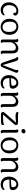

<svg xmlns="http://www.w3.org/2000/svg" viewBox="2451 -3221 779 5721"><g transform="rotate(90 2840.5 -360.5)"><path d="M444 -421Q444 -397 430 -383Q416 -369 396 -369Q376 -369 363 -377Q366 -388 366 -399Q366 -460 291 -460Q230 -460 182 -404Q134 -348 134 -252.5Q134 -157 178.5 -109Q223 -61 288 -61Q371 -61 426 -114Q439 -103 439 -85Q439 -53 389 -22Q339 9 275 9Q182 9 116 -55Q50 -119 50 -237.5Q50 -356 124.5 -436.5Q199 -517 306 -517Q369 -517 406.5 -489Q444 -461 444 -421Z M626 -273Q626 -154 672.5 -100.5Q719 -47 788 -47Q857 -47 894 -95Q931 -143 931 -235Q931 -355 885.5 -407.5Q840 -460 771 -460Q702 -460 664 -412.5Q626 -365 626 -273ZM610.5 -448Q680 -517 779 -517Q878 -517 947.5 -447.5Q1017 -378 1017 -253.5Q1017 -129 947.5 -60Q878 9 779 9Q680 9 610.5 -60Q541 -129 541 -254Q541 -379 610.5 -448Z M1571 -345V-62Q1571 -34 1597 -23Q1576 9 1544 9Q1489 9 1489 -61V-339Q1489 -444 1397 -444Q1347 -444 1302 -404Q1257 -364 1240 -297V-62Q1240 -33 1265 -23Q1244 9 1213 9Q1157 9 1157 -61V-445Q1157 -474 1132 -485Q1151 -517 1184 -517Q1240 -517 1240 -447V-395Q1266 -449 1314 -483Q1362 -517 1426.5 -517Q1491 -517 1531 -473.5Q1571 -430 1571 -345Z M2059 -418Q2068 -442 2068 -463Q2068 -484 2054 -499Q2077 -517 2098.5 -517Q2120 -517 2134 -503Q2148 -489 2148 -467.5Q2148 -446 2136 -418L1993 -62Q1978 -23 1962 -7.5Q1946 8 1917.5 8Q1889 8 1872 -8Q1855 -24 1842 -62L1715 -433Q1702 -468 1674 -470Q1675 -491 1691 -504Q1707 -517 1728 -517Q1778 -517 1799 -449L1919 -50Z M2495 -308Q2536 -311 2536 -355.5Q2536 -400 2510.5 -429.5Q2485 -459 2439 -459Q2393 -459 2355 -415Q2317 -371 2308 -293ZM2601 -110Q2616 -102 2616 -83Q2616 -50 2568 -20.5Q2520 9 2454 9Q2351 9 2285 -56Q2219 -121 2219 -238.5Q2219 -356 2290.5 -436.5Q2362 -517 2455 -517Q2529 -517 2575.5 -466Q2622 -415 2622 -350Q2622 -303 2596.5 -280.5Q2571 -258 2514 -256L2306 -250Q2306 -152 2348.5 -105Q2391 -58 2470 -58Q2549 -58 2601 -110Z M3164 -345V-62Q3164 -34 3190 -23Q3169 9 3137 9Q3082 9 3082 -61V-339Q3082 -444 2990 -444Q2940 -444 2895 -404Q2850 -364 2833 -297V-62Q2833 -33 2858 -23Q2837 9 2806 9Q2750 9 2750 -61V-445Q2750 -474 2725 -485Q2744 -517 2777 -517Q2833 -517 2833 -447V-395Q2859 -449 2907 -483Q2955 -517 3019.5 -517Q3084 -517 3124 -473.5Q3164 -430 3164 -345Z M3708 -51Q3708 0 3585 0H3384Q3352 0 3334 -16.5Q3316 -33 3316 -59.5Q3316 -86 3348 -121L3634 -449Q3509 -434 3439 -434Q3317 -434 3317 -488Q3317 -507 3333 -521Q3372 -507 3434 -507H3641Q3672 -507 3690 -490.5Q3708 -474 3708 -448Q3708 -422 3675 -386L3393 -60L3591 -67Q3657 -68 3690 -94Q3708 -77 3708 -51Z M3895.5 -730Q3921 -730 3937.5 -715.5Q3954 -701 3954 -675.5Q3954 -650 3932.5 -629.5Q3911 -609 3884 -609Q3857 -609 3840 -625Q3823 -641 3823 -667Q3823 -693 3846.5 -711.5Q3870 -730 3895.5 -730ZM3934 -447V-62Q3934 -33 3959 -23Q3938 9 3907 9Q3851 9 3851 -61V-445Q3851 -474 3826 -485Q3845 -517 3878 -517Q3934 -517 3934 -447Z M4159 -273Q4159 -154 4205.5 -100.5Q4252 -47 4321 -47Q4390 -47 4427 -95Q4464 -143 4464 -235Q4464 -355 4418.5 -407.5Q4373 -460 4304 -460Q4235 -460 4197 -412.5Q4159 -365 4159 -273ZM4143.5 -448Q4213 -517 4312 -517Q4411 -517 4480.5 -447.5Q4550 -378 4550 -253.5Q4550 -129 4480.5 -60Q4411 9 4312 9Q4213 9 4143.5 -60Q4074 -129 4074 -254Q4074 -379 4143.5 -448Z M5104 -345V-62Q5104 -34 5130 -23Q5109 9 5077 9Q5022 9 5022 -61V-339Q5022 -444 4930 -444Q4880 -444 4835 -404Q4790 -364 4773 -297V-62Q4773 -33 4798 -23Q4777 9 4746 9Q4690 9 4690 -61V-445Q4690 -474 4665 -485Q4684 -517 4717 -517Q4773 -517 4773 -447V-395Q4799 -449 4847 -483Q4895 -517 4959.5 -517Q5024 -517 5064 -473.5Q5104 -430 5104 -345Z M5518 -308Q5559 -311 5559 -355.5Q5559 -400 5533.5 -429.5Q5508 -459 5462 -459Q5416 -459 5378 -415Q5340 -371 5331 -293ZM5624 -110Q5639 -102 5639 -83Q5639 -50 5591 -20.5Q5543 9 5477 9Q5374 9 5308 -56Q5242 -121 5242 -238.5Q5242 -356 5313.5 -436.5Q5385 -517 5478 -517Q5552 -517 5598.5 -466Q5645 -415 5645 -350Q5645 -303 5619.5 -280.5Q5594 -258 5537 -256L5329 -250Q5329 -152 5371.5 -105Q5414 -58 5493 -58Q5572 -58 5624 -110Z"/></g></svg>

Font: Laila
Style: Regular
Weight: 400
Designer: Hitesh Malaviya
Foundry: Indian Type Foundry
Version: Version 1.302;PS 1.0;hotconv 1.0.78;makeotf.lib2.5.61930; tt